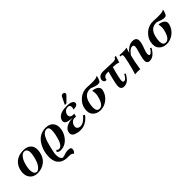

<svg xmlns="http://www.w3.org/2000/svg" viewBox="240 -2090 3700 3700"><g transform="rotate(-45 2090.0 -239.5)"><path d="M557 -237Q533 -113 447 -46.5Q361 20 243 19Q136 18 81 -57Q26 -132 48 -247Q70 -360 148 -425Q226 -490 356 -492Q468 -494 525 -427.5Q582 -361 557 -237ZM403 -206Q476 -463 350 -463Q302 -462 257 -401Q212 -340 189 -225Q169 -137 186 -73.5Q203 -10 257 -11Q289 -12 332 -59.5Q375 -107 403 -206Z M1161 -250Q1150 -188 1113 -127Q1076 -66 1023 -28Q974 8 912.5 17.5Q851 27 823 10Q796 -5 791 -17L820 -48Q830 -23 857 -21Q949 -11 996 -205Q1029 -326 1022.5 -396Q1016 -466 958 -463Q921 -461 892.5 -437.5Q864 -414 841.5 -369Q819 -324 803.5 -275Q788 -226 771 -154Q753 -81 745.5 -38Q738 5 744 60Q750 115 782 140Q791 149 810.5 147.5Q830 146 845 141Q860 136 880 128.5Q900 121 910 120Q997 105 1036 128Q1048 139 1049 162.5Q1050 186 1035.5 212.5Q1021 239 998 247Q994 231 972 220Q949 210 901.5 211Q854 212 833 210Q733 197 689 149Q671 131 661 119Q651 107 636 70Q621 33 618 -14Q612 -145 654 -250Q750 -497 973 -495Q1078 -494 1130 -428Q1182 -362 1161 -250Z M1699 -655 1586 -541H1543L1615 -689Q1640 -740 1692 -720Q1713 -712 1713 -691Q1713 -670 1699 -655ZM1715 -412Q1707 -383 1669 -370.5Q1631 -358 1599 -364Q1621 -413 1607 -447Q1593 -481 1537 -474Q1498 -469 1469.5 -436.5Q1441 -404 1441 -360Q1441 -319 1481 -301Q1491 -297 1508.5 -296Q1526 -295 1539 -296H1552Q1552 -295 1551.5 -293Q1551 -291 1550 -286Q1549 -281 1548 -275.5Q1547 -270 1545.5 -263.5Q1544 -257 1543 -251.5Q1542 -246 1541 -241.5Q1540 -237 1539 -234V-232L1527 -233Q1514 -234 1496.5 -233.5Q1479 -233 1467 -229Q1432 -217 1409 -184.5Q1386 -152 1384 -118Q1381 -75 1408.5 -55Q1436 -35 1477 -38Q1528 -41 1577.5 -81Q1627 -121 1646 -153L1685 -136Q1649 -80 1587.5 -37.5Q1526 5 1463 13Q1445 14 1413.5 16Q1382 18 1346 10Q1310 2 1279.5 -10Q1249 -22 1232.5 -50.5Q1216 -79 1224 -118Q1232 -159 1261 -188.5Q1290 -218 1331 -233Q1372 -248 1407 -254.5Q1442 -261 1479 -263Q1448 -264 1422 -266.5Q1396 -269 1360.5 -278Q1325 -287 1306.5 -308Q1288 -329 1292 -360Q1299 -423 1362 -463Q1425 -503 1544 -504Q1634 -505 1679.5 -481Q1725 -457 1715 -412Z M2375 -508Q2373 -495 2369.5 -475Q2366 -455 2350.5 -418.5Q2335 -382 2315 -376Q2268 -361 2173 -398Q2165 -401 2155 -405Q2145 -409 2139.5 -411.5Q2134 -414 2125 -416Q2116 -418 2105 -418Q1942 -422 1902 -218Q1863 -16 1967 -16Q2068 -16 2113 -218Q2128 -285 2110 -362Q2132 -362 2159.5 -355Q2187 -348 2214.5 -333Q2242 -318 2256 -289Q2270 -260 2261 -223Q2233 -114 2148 -48Q2063 18 1963 18Q1861 18 1802 -47Q1743 -112 1766 -232Q1787 -334 1875.5 -409.5Q1964 -485 2086 -482Q2088 -482 2123 -479.5Q2158 -477 2189.5 -476.5Q2221 -476 2261 -477Q2301 -478 2331.5 -486Q2362 -494 2375 -508Z M2908 -515Q2905 -506 2900.5 -492Q2896 -478 2886 -447.5Q2876 -417 2869 -398L2863 -378Q2845 -390 2807.5 -396.5Q2770 -403 2742 -404H2714Q2684 -304 2660 -198Q2641 -114 2645.5 -85.5Q2650 -57 2684 -58Q2724 -60 2775 -155L2803 -142Q2782 -102 2759 -72Q2736 -42 2719 -27Q2702 -12 2681 -2Q2660 8 2652 9.5Q2644 11 2629 14Q2613 16 2592.5 15.5Q2572 15 2551 0Q2530 -15 2525 -41Q2522 -53 2522 -68.5Q2522 -84 2523 -97Q2524 -110 2528 -131.5Q2532 -153 2534.5 -165.5Q2537 -178 2543.5 -206Q2550 -234 2553 -246Q2562 -289 2578 -344Q2594 -399 2595 -402Q2592 -401 2570.5 -402.5Q2549 -404 2527 -400.5Q2505 -397 2490 -385Q2471 -369 2464.5 -354Q2458 -339 2454 -316Q2407 -307 2390.5 -348Q2374 -389 2403 -431Q2440 -482 2521 -479Q2743 -470 2791 -470Q2863 -470 2872 -517Z M3504 -142Q3419 16 3303 16Q3252 16 3234 -29Q3217 -75 3276 -271Q3288 -308 3293.5 -336Q3299 -364 3299 -379Q3299 -394 3294.5 -403.5Q3290 -413 3285.5 -416.5Q3281 -420 3274 -422Q3254 -428 3230.5 -419.5Q3207 -411 3188 -394Q3169 -377 3153 -359.5Q3137 -342 3128 -328L3119 -315Q3089 -202 3057 1Q3045 -6 2989.5 -6Q2934 -6 2918 0Q2925 -16 2949 -104.5Q2973 -193 2985 -246Q3020 -392 3013 -427Q3009 -446 2961 -446L2967 -478Q2984 -474 3055 -473Q3126 -472 3165 -482Q3138 -415 3133 -372Q3157 -416 3220.5 -458Q3284 -500 3359 -491Q3389 -487 3407 -474Q3425 -461 3433.5 -432.5Q3442 -404 3431.5 -351.5Q3421 -299 3391 -224Q3377 -188 3369.5 -159.5Q3362 -131 3362 -114Q3362 -97 3365.5 -85.5Q3369 -74 3374.5 -70Q3380 -66 3386 -66Q3405 -66 3427 -87Q3449 -108 3460.5 -126Q3472 -144 3478 -157Z M4180 -508Q4178 -495 4174.5 -475Q4171 -455 4155.5 -418.5Q4140 -382 4120 -376Q4073 -361 3978 -398Q3970 -401 3960 -405Q3950 -409 3944.5 -411.5Q3939 -414 3930 -416Q3921 -418 3910 -418Q3747 -422 3707 -218Q3668 -16 3772 -16Q3873 -16 3918 -218Q3933 -285 3915 -362Q3937 -362 3964.5 -355Q3992 -348 4019.5 -333Q4047 -318 4061 -289Q4075 -260 4066 -223Q4038 -114 3953 -48Q3868 18 3768 18Q3666 18 3607 -47Q3548 -112 3571 -232Q3592 -334 3680.5 -409.5Q3769 -485 3891 -482Q3893 -482 3928 -479.5Q3963 -477 3994.5 -476.5Q4026 -476 4066 -477Q4106 -478 4136.5 -486Q4167 -494 4180 -508Z"/></g></svg>

Font: GFS Artemisia
Style: Bold Italic
Weight: 700
Italic angle: -12°
Designer: Designed by Takis Katsoulidis and George D. Matthiopoulos.
Foundry: Designed by Takis Katsoulidis and George D. Matthiopoulos.
Version: Version 1.0